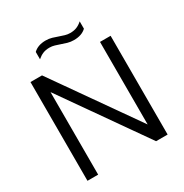

<svg xmlns="http://www.w3.org/2000/svg" viewBox="-206 -1085 1194 1246"><g transform="rotate(-30 391.0 -462.0)"><path d="M90.5 0V-740H177L611.5 -121.5V-740H691V0H604.5L170.5 -618.5V0ZM472 -834.5Q447 -834.5 425.2 -840.8Q403.5 -847 383 -854.5Q364.5 -861 346.2 -866.5Q328 -872 308.5 -872Q280 -872 259 -863.2Q238 -854.5 218 -837V-892Q251.5 -924.5 310 -924.5Q335 -924.5 356.8 -918Q378.5 -911.5 399 -904Q417.5 -897.5 435.8 -892Q454 -886.5 473.5 -886.5Q502 -886.5 523 -895Q544 -903.5 564 -921.5V-866.5Q531 -834.5 472 -834.5Z"/></g></svg>

Font: Encode Sans SmExp
Style: Regular
Weight: 400
Width: 6
Designer: Multiple Designers
Foundry: Impallari Type
Version: Version 3.002; ttfautohint (v1.8.3) -l 8 -r 50 -G 200 -x 14 